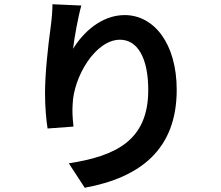

<svg xmlns="http://www.w3.org/2000/svg" viewBox="-20 -825 1040 904"><path d="M227 -805C227 -777 224 -738 219 -701C205 -599 192 -477 192 -385C192 -319 198 -258 204 -220L326 -229C321 -274 320 -306 322 -333C326 -463 429 -638 545 -638C627 -638 678 -553 678 -401C678 -162 523 -90 304 -56L379 59C641 11 812 -122 812 -402C812 -620 705 -754 567 -754C457 -754 370 -671 324 -595C330 -649 349 -751 363 -799L227 -805Z"/></svg>

Font: Noto Sans T Chinese Bold
Style: Bold
Weight: 700
Designer: Ryoko NISHIZUKA (kana & ideographs); Paul D. Hunt (Latin, Greek & Cyrillic); Wenlong ZHANG (bopomofo); Sandoll Communica
Foundry: Adobe Systems Incorporated
Version: Version 1.000;PS 1;hotconv 1.0.78;makeotf.lib2.5.61930